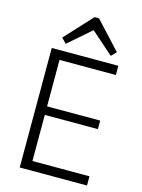

<svg xmlns="http://www.w3.org/2000/svg" viewBox="-136 -1009 806 1086"><g transform="rotate(15 267.0 -465.5)"><path d="M136 -54H484V0H90V-700H480V-646H136L150 -689V-350L136 -374H461V-324H136L150 -348V-11ZM132 -772 279 -931H305L452 -772L424 -743L281 -869H305L160 -743Z"/></g></svg>

Font: Pathway Extreme 8pt Thin
Style: Regular
Weight: 100
Version: Version 1.001;gftools[0.9.26]